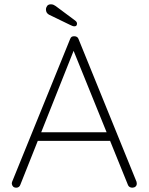

<svg xmlns="http://www.w3.org/2000/svg" viewBox="-20 -870 689 890"><path d="M327 -649 74 -13Q72 -7 67 -3.5Q62 0 56 0Q46 0 41 -5Q36 -10 35 -17Q34 -21 36 -27L305 -689Q308 -697 312.5 -699.5Q317 -702 324 -702Q332 -702 337 -698.5Q342 -695 344 -689L613 -27Q614 -24 614 -19Q614 -10 608 -5Q602 0 593 0Q586 0 580.5 -3.5Q575 -7 573 -13L312 -657ZM142 -217 156 -257H480L490 -217ZM325 -748Q319 -748 314 -750.5Q309 -753 304 -755L207 -802Q193 -810 193 -826Q193 -835 198.5 -842.5Q204 -850 216 -850Q223 -850 228.5 -847.5Q234 -845 238 -842L328 -775Q332 -772 334.5 -768.5Q337 -765 337 -760Q337 -756 334.5 -752Q332 -748 325 -748Z"/></svg>

Font: Quicksand Light Light
Style: Regular
Weight: 300
Version: Version 3.006